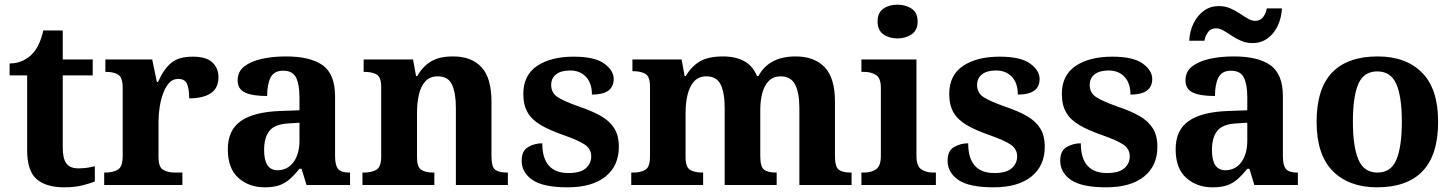

<svg xmlns="http://www.w3.org/2000/svg" viewBox="-20 -790 6210 820"><path d="M254 10Q177 10 136.5 -25Q96 -60 96 -148V-468H21V-519Q53 -519 78.5 -531.5Q104 -544 119 -561Q150 -594 165 -660H248V-536H376V-468H248V-158Q248 -113 263.5 -92Q279 -71 314 -71Q334 -71 352 -73.5Q370 -76 385 -80V-15Q369 -8 334.5 1Q300 10 254 10Z M425 0V-53H429Q463 -53 483.5 -65.5Q504 -78 504 -125V-415Q504 -459 485 -471Q466 -483 433 -483H430V-536H630L650 -440H655Q678 -493 710 -520.5Q742 -548 804 -548Q861 -548 887 -523.5Q913 -499 913 -460Q913 -414 880.5 -392Q848 -370 788 -370Q788 -411 778.5 -432Q769 -453 741 -453Q718 -453 702.5 -436Q687 -419 677 -392Q667 -365 662 -333.5Q657 -302 657 -273V-120Q657 -76 677 -64.5Q697 -53 727 -53H759V0Z M1110 10Q1044 10 998.5 -30Q953 -70 953 -153Q953 -234 1008.5 -273Q1064 -312 1177 -316L1259 -319V-374Q1259 -429 1244.5 -458.5Q1230 -488 1189 -488Q1151 -488 1136 -459.5Q1121 -431 1121 -380Q1057 -380 1026 -395Q995 -410 995 -447Q995 -484 1023 -506Q1051 -528 1097.5 -538.5Q1144 -549 1201 -549Q1306 -549 1358.5 -511Q1411 -473 1411 -379V-124Q1411 -83 1424.5 -68Q1438 -53 1471 -53H1475V0H1289L1268 -69H1259Q1237 -42 1217 -24.5Q1197 -7 1172.5 1.5Q1148 10 1110 10ZM1165 -63Q1208 -63 1233.5 -97.5Q1259 -132 1259 -191V-266L1214 -263Q1154 -260 1131 -231.5Q1108 -203 1108 -149Q1108 -63 1165 -63Z M1528 0V-53H1534Q1567 -53 1587.5 -65Q1608 -77 1608 -122V-418Q1608 -460 1589 -471.5Q1570 -483 1537 -483H1533V-536H1744L1757 -465H1762Q1785 -506 1820.5 -527.5Q1856 -549 1915 -549Q1994 -549 2036.5 -503Q2079 -457 2079 -356V-124Q2079 -77 2095 -65Q2111 -53 2145 -53H2149V0H1927V-329Q1927 -393 1910.5 -428.5Q1894 -464 1850 -464Q1816 -464 1796.5 -442.5Q1777 -421 1769 -385.5Q1761 -350 1761 -309V-118Q1761 -76 1779.5 -64.5Q1798 -53 1831 -53H1835V0Z M2404 10Q2300 10 2254 -21.5Q2208 -53 2208 -104Q2208 -146 2235.5 -162Q2263 -178 2296 -178Q2296 -51 2408 -51Q2459 -51 2482 -71.5Q2505 -92 2505 -122Q2505 -154 2477.5 -172.5Q2450 -191 2384 -214Q2327 -234 2289.5 -256Q2252 -278 2233.5 -309.5Q2215 -341 2215 -389Q2215 -469 2274 -508.5Q2333 -548 2430 -548Q2520 -548 2560.5 -518.5Q2601 -489 2601 -453Q2601 -386 2508 -386Q2508 -435 2482.5 -462Q2457 -489 2415 -489Q2376 -489 2355 -472.5Q2334 -456 2334 -427Q2334 -394 2360.5 -376Q2387 -358 2455 -334Q2509 -316 2546.5 -294.5Q2584 -273 2603.5 -242Q2623 -211 2623 -163Q2623 -82 2566 -36Q2509 10 2404 10Z M2676 0V-53H2684Q2717 -53 2736.5 -65Q2756 -77 2756 -122V-421Q2756 -463 2736.5 -474.5Q2717 -486 2684 -486H2681V-536H2891L2904 -465H2909Q2933 -507 2969.5 -528Q3006 -549 3068 -549Q3121 -549 3158 -529Q3195 -509 3213 -465H3219Q3264 -549 3378 -549Q3458 -549 3502 -503Q3546 -457 3546 -356V-124Q3546 -77 3562.5 -65Q3579 -53 3613 -53H3617V0H3394V-329Q3394 -393 3376 -428.5Q3358 -464 3314 -464Q3283 -464 3263.5 -444.5Q3244 -425 3235.5 -392Q3227 -359 3227 -321V-124Q3227 -77 3243.5 -65Q3260 -53 3294 -53H3297V0H3075V-329Q3075 -393 3058 -428.5Q3041 -464 2997 -464Q2964 -464 2944.5 -442.5Q2925 -421 2916.5 -385.5Q2908 -350 2908 -309V-118Q2908 -76 2927.5 -64.5Q2947 -53 2980 -53H2983V0Z M3813 -626Q3777 -626 3752.5 -643.5Q3728 -661 3728 -698Q3728 -736 3752.5 -753Q3777 -770 3813 -770Q3848 -770 3873.5 -753Q3899 -736 3899 -698Q3899 -661 3873.5 -643.5Q3848 -626 3813 -626ZM3659 0V-53H3671Q3701 -53 3721.5 -67Q3742 -81 3742 -124V-416Q3742 -456 3721.5 -469.5Q3701 -483 3671 -483H3659V-536H3894V-124Q3894 -81 3914.5 -67Q3935 -53 3965 -53H3977V0Z M4223 10Q4119 10 4073 -21.5Q4027 -53 4027 -104Q4027 -146 4054.5 -162Q4082 -178 4115 -178Q4115 -51 4227 -51Q4278 -51 4301 -71.5Q4324 -92 4324 -122Q4324 -154 4296.5 -172.5Q4269 -191 4203 -214Q4146 -234 4108.5 -256Q4071 -278 4052.5 -309.5Q4034 -341 4034 -389Q4034 -469 4093 -508.5Q4152 -548 4249 -548Q4339 -548 4379.5 -518.5Q4420 -489 4420 -453Q4420 -386 4327 -386Q4327 -435 4301.5 -462Q4276 -489 4234 -489Q4195 -489 4174 -472.5Q4153 -456 4153 -427Q4153 -394 4179.5 -376Q4206 -358 4274 -334Q4328 -316 4365.5 -294.5Q4403 -273 4422.5 -242Q4442 -211 4442 -163Q4442 -82 4385 -36Q4328 10 4223 10Z M4704 10Q4600 10 4554 -21.5Q4508 -53 4508 -104Q4508 -146 4535.5 -162Q4563 -178 4596 -178Q4596 -51 4708 -51Q4759 -51 4782 -71.5Q4805 -92 4805 -122Q4805 -154 4777.5 -172.5Q4750 -191 4684 -214Q4627 -234 4589.5 -256Q4552 -278 4533.5 -309.5Q4515 -341 4515 -389Q4515 -469 4574 -508.5Q4633 -548 4730 -548Q4820 -548 4860.5 -518.5Q4901 -489 4901 -453Q4901 -386 4808 -386Q4808 -435 4782.5 -462Q4757 -489 4715 -489Q4676 -489 4655 -472.5Q4634 -456 4634 -427Q4634 -394 4660.5 -376Q4687 -358 4755 -334Q4809 -316 4846.5 -294.5Q4884 -273 4903.5 -242Q4923 -211 4923 -163Q4923 -82 4866 -36Q4809 10 4704 10Z M5158 10Q5092 10 5046.5 -30Q5001 -70 5001 -153Q5001 -234 5056.5 -273Q5112 -312 5225 -316L5307 -319V-374Q5307 -429 5292.5 -458.5Q5278 -488 5237 -488Q5199 -488 5184 -459.5Q5169 -431 5169 -380Q5105 -380 5074 -395Q5043 -410 5043 -447Q5043 -484 5071 -506Q5099 -528 5145.5 -538.5Q5192 -549 5249 -549Q5354 -549 5406.5 -511Q5459 -473 5459 -379V-124Q5459 -83 5472.5 -68Q5486 -53 5519 -53H5523V0H5337L5316 -69H5307Q5285 -42 5265 -24.5Q5245 -7 5220.5 1.5Q5196 10 5158 10ZM5213 -63Q5256 -63 5281.5 -97.5Q5307 -132 5307 -191V-266L5262 -263Q5202 -260 5179 -231.5Q5156 -203 5156 -149Q5156 -63 5213 -63ZM5330 -606Q5303 -606 5281 -615.5Q5259 -625 5240.5 -637.5Q5222 -650 5205.5 -659.5Q5189 -669 5173 -669Q5151 -669 5139 -652.5Q5127 -636 5124 -616H5059Q5061 -657 5077.5 -690.5Q5094 -724 5121.5 -744Q5149 -764 5185 -764Q5212 -764 5234 -754.5Q5256 -745 5274.5 -732.5Q5293 -720 5309.5 -710.5Q5326 -701 5341 -701Q5363 -701 5375 -717.5Q5387 -734 5390 -754H5455Q5453 -714 5437 -680Q5421 -646 5393.5 -626Q5366 -606 5330 -606Z M5861 10Q5741 10 5672 -59.5Q5603 -129 5603 -270Q5603 -411 5669 -480Q5735 -549 5864 -549Q5984 -549 6053 -480Q6122 -411 6122 -270Q6122 -129 6056 -59.5Q5990 10 5861 10ZM5863 -53Q5921 -53 5944 -108.5Q5967 -164 5967 -270Q5967 -377 5943.5 -431Q5920 -485 5862 -485Q5804 -485 5781 -431Q5758 -377 5758 -270Q5758 -164 5781.5 -108.5Q5805 -53 5863 -53Z"/></svg>

Font: Noto Serif Myanmar
Style: Bold
Weight: 700
Designer: Ben Mitchell and the Monotype Design Team
Foundry: Monotype Imaging Inc.
Version: Version 2.106; ttfautohint (v1.8.4.7-5d5b)